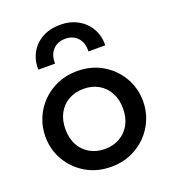

<svg xmlns="http://www.w3.org/2000/svg" viewBox="-141 -869 886 991"><g transform="rotate(-20 302.0 -374.0)"><path d="M302.2 15Q224.2 15 163.6 -20.8Q103 -56.6 68.4 -116.2Q33.8 -175.9 33.8 -247.5Q33.8 -300.2 53.7 -347.7Q73.5 -395.2 109.6 -431.7Q145.8 -468.1 194.8 -489.1Q243.8 -510 302.2 -510Q380.1 -510 440.8 -474.2Q501.4 -438.4 536 -378.8Q570.6 -319.1 570.6 -247.5Q570.6 -194.8 550.7 -147.3Q530.9 -99.8 494.8 -63.3Q458.6 -26.9 409.7 -5.9Q360.8 15 302.2 15ZM302.2 -82.5Q348 -82.5 383.7 -102.8Q419.4 -123 439.9 -159.9Q460.3 -196.9 460.3 -247.5Q460.3 -298.1 440 -335.2Q419.6 -372.3 383.9 -392.4Q348.2 -412.5 302.2 -412.5Q256.2 -412.5 220.5 -392.4Q184.8 -372.3 164.4 -335.2Q144.1 -298.1 144.1 -247.5Q144.1 -196.9 164.5 -159.9Q184.9 -123 220.7 -102.8Q256.4 -82.5 302.2 -82.5ZM118.2 -585Q116.6 -637.5 139.5 -678.1Q162.4 -718.7 204.4 -741.6Q246.4 -764.5 302.2 -764.5Q356.4 -764.5 398.4 -741.2Q440.3 -718 463.6 -677.4Q486.9 -636.8 485.6 -585H393.1Q395.5 -631.3 370.6 -659.5Q345.7 -687.6 302.2 -687.6Q258.7 -687.6 233.5 -659.5Q208.2 -631.3 210.1 -585Z"/></g></svg>

Font: Geologica-Sharp
Style: Regular
Weight: 100
Designer: Sindre Bremnes, Frode Helland
Foundry: Monokrom Skriftforlag AS
Version: Version 1.010;gftools[0.9.28]